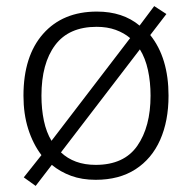

<svg xmlns="http://www.w3.org/2000/svg" viewBox="-20 -580 630 630"><path d="M533 -266Q533 -183 505.5 -121Q478 -59 424.5 -24.5Q371 10 294 10Q249 10 213.5 -3Q178 -16 150 -39L97 30L58 2L116 -71Q88 -108 72.5 -157Q57 -206 57 -266Q57 -396 121.5 -469Q186 -542 298 -542Q383 -542 438 -496L486 -560L526 -534L473 -465Q533 -390 533 -266ZM116 -266Q116 -222 124 -184Q132 -146 149 -118L407 -455Q387 -472 359.5 -482Q332 -492 297 -492Q206 -492 161 -432Q116 -372 116 -266ZM474 -266Q474 -311 465.5 -350Q457 -389 439 -418L180 -80Q201 -60 229.5 -49.5Q258 -39 294 -39Q387 -39 430.5 -101.5Q474 -164 474 -266Z"/></svg>

Font: BC Sans Light
Style: Regular
Weight: 300
Designer: Monotype Design Team
Foundry: Monotype Imaging Inc.
Version: Version 2.000;GOOG;noto-source:20170915:90ef993387c0